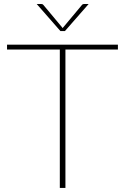

<svg xmlns="http://www.w3.org/2000/svg" viewBox="-20 -922 613 942"><path d="M558.5 -679H301V0H273.5V-679H14.5V-703H558.5ZM415 -902.5 298.5 -769.5H276.5L160 -902.5H180Q183 -902.5 186.8 -901.8Q190.5 -901 193.5 -897L285 -787.5L287.5 -784L290 -787.5L381.5 -897Q384.5 -901 388.2 -901.8Q392 -902.5 395 -902.5Z"/></svg>

Font: Lato 2
Style: Regular
Weight: 200
Designer: Lukasz Dziedzic with Adam Twardoch and Botio Nikoltchev
Foundry: tyPoland Lukasz Dziedzic
Version: Version 2.015; 2015-08-06; http://www.latofonts.com/